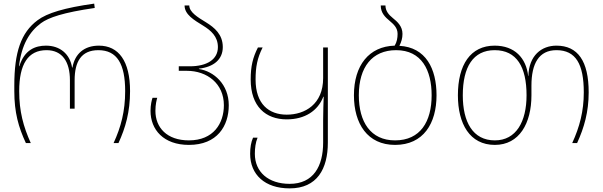

<svg xmlns="http://www.w3.org/2000/svg" viewBox="-20 -790 3329 1060"><path d="M123 0H150C109 -91 86 -175 86 -287C86 -436 135 -513 237 -513C324 -513 366 -449 366 -347V-190H392V-347C392 -449 428 -513 523 -513C627 -513 671 -436 671 -287C671 -176 648 -89 607 0H634C673 -85 698 -172 698 -287C698 -453 635 -538 526 -538C445 -538 393 -493 380 -417H378C366 -493 310 -538 234 -538C175 -538 115 -515 87 -425H85C99 -544 144 -616 206 -662C248 -693 329 -721 503 -746L500 -770C336 -747 240 -718 187 -678C96 -610 59 -502 59 -318V-287C59 -169 82 -88 123 0Z M1023 10C1179 10 1243 -94 1243 -209C1243 -325 1160 -397 1078 -409V-411C1160 -420 1210 -462 1210 -530C1210 -600 1164 -638 1117 -667C1071 -695 1025 -723 1025 -760H999C999 -709 1052 -679 1102 -648C1144 -622 1183 -589 1183 -530C1183 -462 1123 -424 1028 -424H967V-399H1012C1123 -399 1216 -329 1216 -209C1216 -109 1159 -15 1023 -15C901 -15 838 -86 838 -178C838 -214 845 -239 848 -250H822C818 -238 811 -212 811 -178C811 -74 883 10 1023 10Z M1579 250C1731 250 1790 142 1790 -3V-528H1764V-359C1764 -214 1663 -157 1563 -157C1464 -157 1391 -216 1391 -351C1391 -419 1400 -469 1430 -528H1404C1376 -473 1364 -425 1364 -351C1364 -202 1447 -131 1563 -131C1663 -131 1735 -178 1765 -256H1767C1766 -230 1764 -166 1764 -127V-3C1764 127 1711 225 1579 225C1462 225 1387 160 1387 59C1387 28 1391 -4 1402 -30H1377C1366 -5 1361 24 1361 59C1361 174 1442 250 1579 250Z M2185 -537C2196 -559 2202 -579 2202 -603C2202 -645 2174 -670 2148 -691C2127 -708 2108 -729 2108 -760H2082C2082 -718 2107 -695 2131 -675C2153 -656 2175 -637 2175 -603C2175 -580 2171 -558 2159 -538C2017 -534 1934 -429 1934 -264C1934 -107 2009 10 2161 10C2318 10 2390 -109 2390 -264C2390 -411 2331 -529 2185 -537ZM2161 -15C2026 -15 1961 -117 1961 -264C1961 -420 2035 -513 2167 -513C2308 -513 2363 -402 2363 -264C2363 -119 2301 -15 2161 -15Z M2712 10C2847 10 2914 -109 2914 -264V-317C2914 -439 2955 -513 3052 -513C3159 -513 3203 -436 3203 -280C3203 -176 3180 -89 3139 0H3166C3205 -85 3230 -172 3230 -280C3230 -453 3170 -538 3052 -538C2970 -538 2900 -484 2897 -370H2896C2885 -470 2821 -538 2711 -538C2577 -538 2508 -432 2508 -264C2508 -107 2573 10 2712 10ZM2712 -15C2590 -15 2535 -117 2535 -264C2535 -420 2592 -513 2711 -513C2833 -513 2887 -420 2887 -264C2887 -119 2830 -15 2712 -15Z"/></svg>

Font: Noto Sans Georgian Thin
Style: Regular
Weight: 100
Designer: Monotype Design Team, Akaki Razmadze
Foundry: Google LLC
Version: Version 2.005